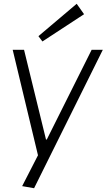

<svg xmlns="http://www.w3.org/2000/svg" viewBox="-20 -803 563 1014"><path d="M97 180 195 -11 183 27 47 -540H107L223 -66H227L464 -540H523L160 191ZM424 -728 204 -584 183 -612 385 -783Z"/></svg>

Font: Pathway Extreme 8pt Thin
Style: Italic
Weight: 100
Italic angle: -8°
Designer: Eduardo Rodriguez Tunni
Foundry: Eduardo Rodriguez Tunni
Version: Version 1.000